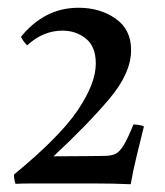

<svg xmlns="http://www.w3.org/2000/svg" viewBox="-20 -808 426 495"><path d="M317 -333Q274 -335 223 -335Q172 -335 130 -335Q90 -335 62.5 -335Q35 -335 20 -334Q16 -346 16 -358Q134 -455 180.5 -524Q227 -593 227 -644Q227 -688 201.5 -708.5Q176 -729 141 -729Q91 -729 50 -691Q45 -696 41 -701.5Q37 -707 34 -713Q63 -749 100 -768.5Q137 -788 183 -788Q238 -788 278 -760Q318 -732 318 -679Q318 -620 263 -554.5Q208 -489 118 -405Q165 -405 202.5 -405.5Q240 -406 247 -406Q266 -406 277 -411Q288 -416 298.5 -433Q309 -450 324 -487Q329 -487 337 -486Q345 -485 351 -482Q342 -445 332.5 -406.5Q323 -368 317 -333Z"/></svg>

Font: Tiro Kannada
Style: Regular
Weight: 400
Designer: Kannada: John Hudson & Fiona Ross. Latin: John Hudson.
Foundry: Tiro Typeworks Ltd.
Version: Version 1.52